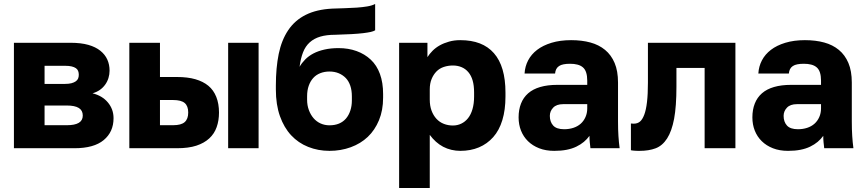

<svg xmlns="http://www.w3.org/2000/svg" viewBox="-20 -745 4346 965"><path d="M50 0H354Q452 0 501.3 -41Q550.7 -82 550.7 -151Q550.7 -196 522.3 -230Q494 -264 445 -276Q465.9 -282 481.7 -293Q497.4 -304 508.4 -319.3Q519.5 -334.5 525.1 -352.8Q530.7 -371.1 530.7 -389.7Q530.7 -420.4 519.4 -445.5Q508.2 -470.7 484.5 -489.8Q460.8 -509 423.9 -519.5Q387 -530 334 -530H50ZM204 -115.7V-214.7H315.6Q356.2 -214.7 376.1 -202.3Q396 -190 396 -164.4Q396 -139.5 375.9 -127.6Q355.8 -115.7 316.5 -115.7ZM204 -323.3V-414.3H307Q326.9 -414.3 339.9 -411.2Q353 -408 361.2 -402.5Q369.3 -397 372.7 -388.4Q376 -379.7 376 -369.2Q376 -358.5 372.6 -350.4Q369.3 -342.3 360.9 -336.3Q352.5 -330.3 339.4 -326.8Q326.3 -323.3 307.3 -323.3Z M630 0H869.5Q927.5 0 967 -12.9Q1006.4 -25.9 1031.8 -49.4Q1057.2 -72.8 1068.9 -106Q1080.7 -139.2 1080.7 -179Q1080.7 -223.8 1067 -258.1Q1053.3 -292.3 1027.2 -313.9Q1001 -335.5 961.9 -346.8Q922.8 -358 869.5 -358H784V-530H630ZM784 -115.7V-242.3H850.1Q890.8 -242.3 908.4 -227.1Q926 -211.9 926 -179.5Q926 -147.1 908.3 -131.4Q890.7 -115.7 850.1 -115.7ZM1126.7 0H1279.7V-530H1126.7Z M1636 13.2Q1693.2 13.2 1742.9 -5Q1792.7 -23.2 1828.3 -56.9Q1864 -90.7 1884.8 -140.7Q1905.5 -190.8 1905.5 -254V-272.5Q1905.5 -329.7 1889.6 -373.3Q1873.7 -417 1843.4 -445.2Q1813.2 -473.5 1772.2 -488.3Q1731.2 -503.2 1681.3 -503.2Q1642.3 -503.2 1610.6 -495.9Q1578.8 -488.7 1555.1 -476.2Q1531.3 -463.7 1514 -446.1Q1496.7 -428.5 1485.7 -409.3Q1491.3 -452.2 1503.2 -482.3Q1515 -512.5 1536.8 -532.2Q1558.7 -551.8 1589.9 -561Q1621.2 -570.2 1664.8 -570.2Q1711.5 -571.5 1746.4 -573.5Q1781.3 -575.5 1804.9 -578.3Q1828.5 -581.2 1843 -584.4Q1857.5 -587.7 1865.5 -592.7V-725Q1849.5 -716.7 1825.6 -712.7Q1801.7 -708.7 1773 -706.7Q1744.3 -704.7 1712.6 -703.8Q1680.8 -703 1649.8 -701.7Q1571.2 -697.7 1516.7 -670.4Q1462.2 -643.2 1428.7 -593.5Q1395.2 -543.8 1380.8 -473.9Q1366.5 -404 1366.5 -315V-295Q1366.5 -219 1387 -161.2Q1407.5 -103.5 1443.4 -65Q1479.3 -26.5 1529 -6.7Q1578.7 13.2 1636 13.2ZM1636 -115.2Q1612.2 -115.2 1591.5 -124.4Q1570.8 -133.7 1555.9 -151Q1541 -168.3 1532.3 -192Q1523.5 -215.7 1523.5 -243.7V-260.5Q1523.5 -291.3 1531.8 -314.2Q1540 -337.2 1554.3 -353Q1568.5 -368.8 1589.7 -377.2Q1610.8 -385.5 1636 -385.5Q1661.8 -385.5 1682.7 -376.7Q1703.5 -367.8 1718.1 -352.6Q1732.7 -337.3 1740.6 -314.1Q1748.5 -290.8 1748.5 -260.5V-239.3Q1748.5 -212.7 1740.8 -189.3Q1733.2 -166 1719 -149.3Q1704.8 -132.7 1683.9 -123.9Q1663 -115.2 1636 -115.2Z M1986 200H2140V-67.2Q2154 -48.2 2170.9 -32.9Q2187.8 -17.7 2207.5 -7.3Q2227.2 3 2249.2 8.1Q2271.2 13.2 2293.2 13.2Q2345.5 13.2 2387.1 -4.3Q2428.7 -21.8 2458.9 -55.8Q2489.2 -89.8 2504.8 -141.3Q2520.5 -192.8 2520.5 -260V-280Q2520.5 -345.5 2506 -395.1Q2491.5 -444.7 2462.5 -477.7Q2433.5 -510.7 2391.5 -526.9Q2349.5 -543.2 2293.2 -543.2Q2262.8 -543.2 2236.8 -535.8Q2210.8 -528.5 2190.3 -517Q2169.7 -505.5 2154 -489.7Q2138.3 -473.8 2128.3 -457.8V-530H1986ZM2256.2 -114.2Q2232.2 -114.2 2210.8 -122.5Q2189.3 -130.8 2173.5 -148Q2157.7 -165.2 2148.8 -189.5Q2140 -213.8 2140 -244.5V-295.5Q2140 -325.3 2149.2 -347.7Q2158.3 -370 2173.6 -385.7Q2188.8 -401.3 2210.7 -408.6Q2232.5 -415.8 2256.2 -415.8Q2279.8 -415.8 2299.7 -407.5Q2319.7 -399.2 2333.9 -382.3Q2348.2 -365.5 2355.5 -340.4Q2362.8 -315.3 2362.8 -280V-260Q2362.8 -224 2354.7 -196.4Q2346.7 -168.8 2332.2 -150.8Q2317.8 -132.8 2298.2 -123.5Q2278.7 -114.2 2256.2 -114.2Z M2765.7 13.2Q2800.5 13.2 2827.8 7.8Q2855.2 2.5 2876.8 -8Q2898.5 -18.5 2914.7 -32.1Q2930.8 -45.7 2942.7 -62.2Q2942.7 -53.3 2943.1 -45.2Q2943.5 -37 2944.2 -30.1Q2945 -23.2 2945.8 -16.2Q2946.6 -9.3 2947.5 0H3094.3Q3090.3 -30 3088.3 -61.5Q3086.2 -93 3086.2 -135V-330Q3086.2 -388.3 3069.1 -428.5Q3052 -468.8 3021.1 -494.2Q2990.3 -519.7 2947.4 -531.4Q2904.5 -543.2 2850.5 -543.2Q2795.2 -543.2 2752 -530Q2708.8 -516.8 2679.7 -494.5Q2650.5 -472.2 2634.5 -441.7Q2618.5 -411.2 2616.5 -375.5H2769.8Q2771 -388.2 2775.7 -397.5Q2780.5 -406.8 2789.7 -413Q2798.8 -419.2 2812.8 -421.8Q2826.7 -424.5 2845.5 -424.5Q2866 -424.5 2882.1 -420.3Q2898.2 -416.2 2909.3 -406.8Q2920.5 -397.5 2926 -380.6Q2931.5 -363.6 2931.5 -340V-318.5H2781Q2732.2 -318.5 2695.4 -307.8Q2658.7 -297.2 2634.6 -276.1Q2610.5 -255 2598.5 -224.3Q2586.5 -193.7 2586.5 -155Q2586.5 -119 2598.5 -88.7Q2610.5 -58.3 2633.4 -35.7Q2656.4 -13 2689.6 0.1Q2722.8 13.2 2765.7 13.2ZM2815.5 -95.5Q2776.9 -95.5 2760.2 -114.2Q2743.5 -132.8 2743.5 -162.5Q2743.5 -186.3 2760.3 -203.9Q2777 -221.5 2810.5 -221.5H2931.5V-200Q2931.5 -176.4 2922.6 -156.5Q2913.7 -136.5 2898.4 -123Q2883.1 -109.5 2861.8 -102.5Q2840.5 -95.5 2815.5 -95.5Z M3195.6 13.2Q3241 13.2 3275.3 0.3Q3309.5 -12.7 3332.9 -49.1Q3356.3 -85.5 3368.1 -147.9Q3379.8 -210.4 3379.8 -310.3V-403.7H3521.5V0H3676.2V-530H3236.5V-330.3Q3236.5 -271.8 3231.8 -232.1Q3227.2 -192.5 3218 -168.3Q3208.8 -144.1 3196.4 -133.8Q3183.9 -123.5 3166 -123.5Q3154 -123.5 3151 -124.5V10.1Q3155 11.2 3160.9 11.7Q3166.8 12.2 3173.6 12.7Q3180.4 13.2 3185.9 13.2Q3191.5 13.2 3195.6 13.2Z M3940.7 13.2Q3975.5 13.2 4002.8 7.8Q4030.2 2.5 4051.8 -8Q4073.5 -18.5 4089.7 -32.1Q4105.8 -45.7 4117.7 -62.2Q4117.7 -53.3 4118.1 -45.2Q4118.5 -37 4119.2 -30.1Q4120 -23.2 4120.8 -16.2Q4121.6 -9.3 4122.5 0H4269.3Q4265.3 -30 4263.3 -61.5Q4261.2 -93 4261.2 -135V-330Q4261.2 -388.3 4244.1 -428.5Q4227 -468.8 4196.1 -494.2Q4165.3 -519.7 4122.4 -531.4Q4079.5 -543.2 4025.5 -543.2Q3970.2 -543.2 3927 -530Q3883.8 -516.8 3854.7 -494.5Q3825.5 -472.2 3809.5 -441.7Q3793.5 -411.2 3791.5 -375.5H3944.8Q3946 -388.2 3950.7 -397.5Q3955.5 -406.8 3964.7 -413Q3973.8 -419.2 3987.8 -421.8Q4001.7 -424.5 4020.5 -424.5Q4041 -424.5 4057.1 -420.3Q4073.2 -416.2 4084.3 -406.8Q4095.5 -397.5 4101 -380.6Q4106.5 -363.6 4106.5 -340V-318.5H3956Q3907.2 -318.5 3870.4 -307.8Q3833.7 -297.2 3809.6 -276.1Q3785.5 -255 3773.5 -224.3Q3761.5 -193.7 3761.5 -155Q3761.5 -119 3773.5 -88.7Q3785.5 -58.3 3808.4 -35.7Q3831.4 -13 3864.6 0.1Q3897.8 13.2 3940.7 13.2ZM3990.5 -95.5Q3951.9 -95.5 3935.2 -114.2Q3918.5 -132.8 3918.5 -162.5Q3918.5 -186.3 3935.3 -203.9Q3952 -221.5 3985.5 -221.5H4106.5V-200Q4106.5 -176.4 4097.6 -156.5Q4088.7 -136.5 4073.4 -123Q4058.1 -109.5 4036.8 -102.5Q4015.5 -95.5 3990.5 -95.5Z"/></svg>

Font: Golos Text VF
Style: Regular
Weight: 400
Designer: A.Korolkova, Vitaly Kuzmin
Foundry: ParaType Ltd
Version: Version 2.005